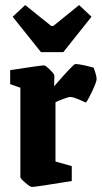

<svg xmlns="http://www.w3.org/2000/svg" viewBox="-20 -724 400 755"><path d="M141.1 -519 29.8 -658.2 79.1 -704.1 181.2 -622.1H189.9L291 -704.1L339.8 -658.2L229 -519ZM105 11.2Q99.1 11.2 79.6 -5.4Q60.1 -22 60.1 -27.8V-378.9L20 -393.1V-448.2Q139.6 -466.8 153.8 -466.8Q159.2 -466.8 176.5 -449.7Q193.8 -432.6 193.8 -426.8L192.9 -384.8Q268.6 -472.2 275.9 -472.2Q296.9 -472.2 348.1 -458Q359.9 -426.8 359.9 -413.1Q359.9 -401.4 340.8 -361.8Q321.8 -322.3 316.9 -320.8L307.6 -325.2Q297.9 -329.6 290 -333Q282.2 -336.4 272 -339.6Q261.7 -342.8 255.9 -342.8Q250 -342.8 229.5 -335.2Q209 -327.6 198.2 -321.8V-88.9L262.2 -70.8V-12.2Q120.1 11.2 105 11.2Z"/></svg>

Font: Grenze
Style: Bold
Weight: 700
Designer: Renata Polastri
Foundry: Omnibus-Type
Version: Version 1.002;PS 001.002;hotconv 1.0.88;makeotf.lib2.5.64775